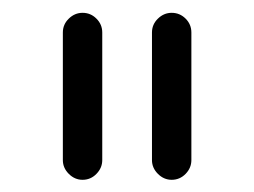

<svg xmlns="http://www.w3.org/2000/svg" viewBox="-20 -740 406 307"><path d="M112 -452.5Q99.5 -452.5 90 -462Q80.5 -471.5 80.5 -484V-688Q80.5 -701 90 -710.2Q99.5 -719.5 112 -719.5Q125 -719.5 134.2 -710.2Q143.5 -701 143.5 -688V-484Q143.5 -471.5 134.2 -462Q125 -452.5 112 -452.5ZM254.5 -452.5Q242 -452.5 232.5 -462Q223 -471.5 223 -484V-688Q223 -701 232.5 -710.2Q242 -719.5 254.5 -719.5Q267.5 -719.5 276.8 -710.2Q286 -701 286 -688V-484Q286 -471.5 276.8 -462Q267.5 -452.5 254.5 -452.5Z"/></svg>

Font: Jura Light SemiBold
Style: Regular
Weight: 600
Version: Version 5.106